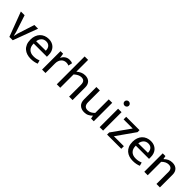

<svg xmlns="http://www.w3.org/2000/svg" viewBox="317 -2080 3459 3459"><g transform="rotate(45 2046.5 -350.5)"><path d="M357 -470H451L276 0H190L13 -470H108L214 -147L232 -73H236L253 -146Z M921 -225H584V-221Q584 -143 626.5 -101Q669 -59 742 -59Q780 -59 809.5 -65Q839 -71 874 -85L892 -20Q863 -7 823.5 1Q784 9 739 9Q688 9 643.5 -5Q599 -19 565 -48.5Q531 -78 511.5 -124Q492 -170 492 -234Q492 -289 508.5 -334Q525 -379 555 -410.5Q585 -442 627.5 -459.5Q670 -477 723 -477Q768 -477 804.5 -462Q841 -447 867 -420Q893 -393 907 -355Q921 -317 921 -271ZM830 -288Q830 -314 823.5 -336.5Q817 -359 803.5 -376Q790 -393 769 -403Q748 -413 718 -413Q663 -413 628.5 -378Q594 -343 586 -286Z M1023 0V-470H1089L1104 -376Q1121 -421 1160 -449Q1199 -477 1250 -477Q1276 -477 1293 -473Q1310 -469 1324 -463L1307 -386Q1295 -392 1280.5 -396Q1266 -400 1246 -400Q1217 -400 1192.5 -390Q1168 -380 1149.5 -360Q1131 -340 1120.5 -310.5Q1110 -281 1110 -243V0Z M1486 0H1398V-710H1486V-410Q1519 -439 1559 -458Q1599 -477 1647 -477Q1686 -477 1715 -465.5Q1744 -454 1762.5 -433.5Q1781 -413 1790.5 -385Q1800 -357 1800 -324V0H1712V-302Q1712 -356 1690 -380.5Q1668 -405 1623 -405Q1589 -405 1554.5 -388Q1520 -371 1486 -340Z M2252 -470H2340V0H2271L2259 -59H2255Q2229 -30 2190.5 -10.5Q2152 9 2101 9Q2028 9 1982.5 -32.5Q1937 -74 1937 -158V-470H2025V-169Q2025 -139 2032.5 -118Q2040 -97 2052.5 -84.5Q2065 -72 2082 -66.5Q2099 -61 2119 -61Q2159 -61 2191 -78Q2223 -95 2252 -125Z M2490 0V-470H2578V0ZM2534 -591Q2511 -591 2494.5 -606.5Q2478 -622 2478 -645Q2478 -668 2494.5 -684Q2511 -700 2534 -700Q2556 -700 2573 -684Q2590 -668 2590 -645Q2590 -622 2573 -606.5Q2556 -591 2534 -591Z M3036 -419 2787 -66H3041V0H2679V-54L2928 -404H2696V-470H3036Z M3523 -225H3186V-221Q3186 -143 3228.5 -101Q3271 -59 3344 -59Q3382 -59 3411.5 -65Q3441 -71 3476 -85L3494 -20Q3465 -7 3425.5 1Q3386 9 3341 9Q3290 9 3245.5 -5Q3201 -19 3167 -48.5Q3133 -78 3113.5 -124Q3094 -170 3094 -234Q3094 -289 3110.5 -334Q3127 -379 3157 -410.5Q3187 -442 3229.5 -459.5Q3272 -477 3325 -477Q3370 -477 3406.5 -462Q3443 -447 3469 -420Q3495 -393 3509 -355Q3523 -317 3523 -271ZM3432 -288Q3432 -314 3425.5 -336.5Q3419 -359 3405.5 -376Q3392 -393 3371 -403Q3350 -413 3320 -413Q3265 -413 3230.5 -378Q3196 -343 3188 -286Z M3715 0H3627V-470H3696L3709 -405Q3744 -440 3782.5 -458.5Q3821 -477 3871 -477Q3943 -477 3984 -436.5Q4025 -396 4025 -324V0H3937V-311Q3937 -354 3914.5 -379.5Q3892 -405 3846 -405Q3776 -405 3715 -342Z"/></g></svg>

Font: Ek Mukta
Style: Regular
Weight: 400
Designer: Girish Dalvi and Yashodeep Gholap
Foundry: Ek Type
Version: Version 2.538;PS 1.001;hotconv 16.6.51;makeotf.lib2.5.65220;